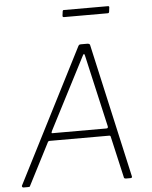

<svg xmlns="http://www.w3.org/2000/svg" viewBox="-61 -984 822 1035"><g transform="rotate(-5 350.0 -467.0)"><path d="M24 0Q20 0 17.5 -3Q15 -6 16 -10L384 -732Q387 -738 390 -740Q393 -742 400 -742H433Q441 -742 445 -739Q449 -736 449 -731L611 -9Q612 -5 610 -2.5Q608 0 603 0H579Q567 0 567 -9L516 -232Q515 -238 508 -238H186Q178 -238 175 -230L60 -6Q59 -2 56.5 -1Q54 0 49 0H24ZM497 -278Q507 -278 505 -289L416 -679Q414 -689 410.5 -688Q407 -687 402 -676L203 -290Q200 -283 200 -280.5Q200 -278 204 -278ZM569 -927 566 -903Q565 -899 563.5 -897.5Q562 -896 556 -896H321Q317 -896 315 -898.5Q313 -901 314 -905L317 -928Q318 -931 319 -932.5Q320 -934 322 -934H564Q566 -934 568 -931.5Q570 -929 569 -927Z"/></g></svg>

Font: Libre Franklin Thin
Style: Italic
Weight: 100
Italic angle: -8°
Designer: Pablo Impallari, Rodrigo Fuenzalida, Nhung Nguyen
Foundry: Impallari Type
Version: Version 3.000